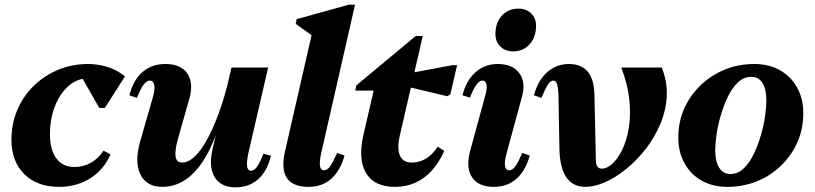

<svg xmlns="http://www.w3.org/2000/svg" viewBox="-20 -785 3489 822"><path d="M233 15Q139 15 84 -39.5Q29 -94 29 -187Q29 -255 54 -314Q79 -373 124 -417Q169 -461 228.5 -486Q288 -511 357 -511Q401 -511 442.5 -497.5Q484 -484 515 -458L429 -323H405L317 -477H446V-402Q440 -416 422.5 -426.5Q405 -437 386.5 -443Q368 -449 354 -449Q310 -449 273.5 -417Q237 -385 215.5 -331Q194 -277 194 -210Q194 -143 221.5 -106.5Q249 -70 298 -70Q337 -70 369 -88Q401 -106 423 -140L453 -124Q425 -59 367 -22Q309 15 233 15Z M675 15Q607 15 581 -38.5Q555 -92 580 -179L634 -367Q644 -400 640.5 -420Q637 -440 622 -440Q608 -440 595.5 -423.5Q583 -407 566 -366L534 -377Q551 -443 590.5 -477Q630 -511 688 -511Q754 -511 782 -470.5Q810 -430 790 -360L745 -202Q728 -144 731.5 -116.5Q735 -89 759 -89Q785 -89 811 -112.5Q837 -136 862.5 -180.5Q888 -225 912 -288Q936 -351 956 -430H1009L996 -201H902Q818 15 675 15ZM988 17Q926 17 899.5 -26Q873 -69 889 -142L971 -496H1128L1043 -128Q1035 -90 1038 -72Q1041 -54 1054 -54Q1068 -54 1080 -70.5Q1092 -87 1108 -127L1140 -118Q1124 -52 1085 -17.5Q1046 17 988 17Z M1301 15Q1234 15 1208.5 -22.5Q1183 -60 1200 -136L1328 -696L1349 -609L1246 -683L1250 -703L1474 -765H1500L1355 -129Q1347 -92 1350 -74Q1353 -56 1366 -56Q1381 -56 1393 -72.5Q1405 -89 1423 -130L1455 -119Q1437 -54 1398 -19.5Q1359 15 1301 15Z M1671 15Q1583 15 1547.5 -43.5Q1512 -102 1536 -208L1593 -454L1624 -397H1501L1505 -419L1760 -631H1790L1692 -206Q1679 -150 1692 -119.5Q1705 -89 1742 -89Q1775 -89 1803 -105.5Q1831 -122 1854 -157L1882 -139Q1860 -89 1828.5 -54.5Q1797 -20 1757.5 -2.5Q1718 15 1671 15ZM1895 -373 1681 -424 1692 -464 1917 -506H1937L1908 -381Z M2094 15Q2028 15 2001 -26Q1974 -67 1992 -136L2055 -367Q2066 -402 2063 -421Q2060 -440 2045 -440Q2020 -440 1992 -367L1960 -377Q1976 -441 2016 -476Q2056 -511 2111 -511Q2174 -511 2203 -472Q2232 -433 2215 -372L2149 -129Q2139 -95 2142 -75.5Q2145 -56 2159 -56Q2174 -56 2186 -72.5Q2198 -89 2216 -130L2248 -119Q2230 -54 2191 -19.5Q2152 15 2094 15ZM2176 -565Q2143 -565 2122 -586Q2101 -607 2101 -639Q2101 -688 2128.5 -718Q2156 -748 2200 -748Q2233 -748 2254 -727.5Q2275 -707 2275 -675Q2275 -626 2247.5 -595.5Q2220 -565 2176 -565Z M2487 15Q2378 15 2375 -149L2371 -371Q2370 -409 2365 -424.5Q2360 -440 2349 -440Q2337 -440 2326 -423.5Q2315 -407 2298 -366L2266 -377Q2283 -441 2322.5 -476Q2362 -511 2416 -511Q2469 -511 2496.5 -478Q2524 -445 2525 -377L2531 -99Q2532 -79 2538 -71Q2544 -63 2558 -63Q2578 -63 2601.5 -84Q2625 -105 2644 -144Q2663 -183 2672 -237Q2681 -291 2674.5 -356.5Q2668 -422 2640 -496H2813Q2838 -434 2834.5 -372.5Q2831 -311 2807 -254Q2783 -197 2745 -148Q2707 -99 2661.5 -62Q2616 -25 2570.5 -5Q2525 15 2487 15Z M3093 15Q3032 15 2984.5 -11.5Q2937 -38 2910.5 -86Q2884 -134 2884 -196Q2884 -263 2909 -319.5Q2934 -376 2979 -419.5Q3024 -463 3083 -487Q3142 -511 3210 -511Q3272 -511 3319 -484.5Q3366 -458 3392.5 -410.5Q3419 -363 3419 -300Q3419 -233 3394 -176.5Q3369 -120 3324.5 -76.5Q3280 -33 3221 -9Q3162 15 3093 15ZM3106 -40Q3139 -40 3164 -64Q3189 -88 3207 -125.5Q3225 -163 3237.5 -206Q3250 -249 3255.5 -288Q3261 -327 3261 -354Q3261 -403 3244.5 -429.5Q3228 -456 3197 -456Q3164 -456 3139 -432Q3114 -408 3096 -370.5Q3078 -333 3065.5 -290Q3053 -247 3047.5 -208Q3042 -169 3042 -142Q3042 -94 3059 -67Q3076 -40 3106 -40Z"/></svg>

Font: Platypi Light
Style: Bold Italic
Weight: 700
Italic angle: -13°
Version: Version 1.200